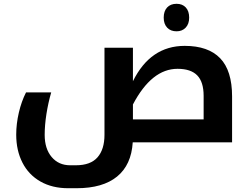

<svg xmlns="http://www.w3.org/2000/svg" viewBox="-20 -745 1310 1005"><path d="M336.9 240.2Q253.4 240.2 191.7 205.1Q129.9 169.9 97.4 106.2Q64.9 42.5 64.9 -40Q64.9 -96.7 78.6 -155.5Q92.3 -214.4 116.2 -261.2H248Q232.4 -207.5 223.1 -148.7Q213.9 -89.8 213.9 -39.1Q213.9 33.7 250.5 76.9Q287.1 120.1 347.2 120.1H377Q454.1 120.1 490.5 78.4Q526.9 36.6 526.9 -39.1V-495.1H675.8V-319.8Q767.1 -504.9 946.8 -504.9Q1069.8 -504.9 1132.3 -440.2Q1194.8 -375.5 1194.8 -240.2V0H674.8Q667.5 118.2 592.8 179.2Q518.1 240.2 380.9 240.2ZM1045.9 -120.1V-243.2Q1045.9 -315.9 1012.5 -350.3Q979 -384.8 909.2 -384.8Q773.9 -384.8 675.8 -198.2V-120.1ZM904.3 -581.1Q873 -581.1 855 -600.3Q836.9 -619.6 836.9 -652.8Q836.9 -686.5 854.7 -705.8Q872.6 -725.1 904.3 -725.1Q934.6 -725.1 952.4 -706.1Q970.2 -687 970.2 -652.8Q970.2 -619.6 951.9 -600.3Q933.6 -581.1 904.3 -581.1Z"/></svg>

Font: Droid Arabic Kufi
Style: Bold
Weight: 700
Designer: Pascal Zoghbi
Foundry: Irfont.ir
Version: Version 1.00 February 28, 2013, initial release